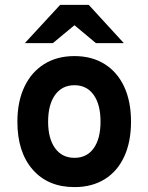

<svg xmlns="http://www.w3.org/2000/svg" viewBox="-20 -752 606 784"><path d="M284 12Q176 12 113.5 -59.5Q51 -131 51 -255Q51 -337 79.5 -397.2Q108 -457.5 160.2 -490.2Q212.5 -523 284 -523Q355 -523 407 -490.5Q459 -458 487 -398Q515 -338 515 -255.5Q515 -172.5 487.2 -112.5Q459.5 -52.5 407.5 -20.2Q355.5 12 284 12ZM284 -107.5Q334.5 -107.5 362.5 -146.5Q390.5 -185.5 390.5 -255.5Q390.5 -325.5 362.2 -364.8Q334 -404 284 -404Q233.5 -404 205 -364.5Q176.5 -325 176.5 -255Q176.5 -186 205 -146.8Q233.5 -107.5 284 -107.5ZM81.5 -576 225.5 -732H342.5L485.5 -576H371.5L284 -649L196 -576Z"/></svg>

Font: Undotted
Style: Bold
Weight: 700
Designer: Delve Withrington, Dave Bailey, Thomas Jockin
Foundry: Delve Fonts LLC
Version: Version 4.000